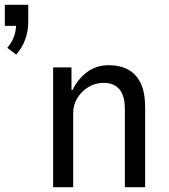

<svg xmlns="http://www.w3.org/2000/svg" viewBox="-102 -775 701 795"><path d="M-35 -549 -72 -577Q-54 -597 -44.5 -622.5Q-35 -648 -35 -680L-27 -668H-82V-755H15V-687Q15 -645 2 -610.5Q-11 -576 -35 -549ZM118 0V-496H194V-403H199Q218 -445 256.5 -475Q295 -505 349 -505Q394 -505 428 -487Q462 -469 480.5 -430.5Q499 -392 499 -329V0H415V-323Q415 -361 405 -384.5Q395 -408 375.5 -420Q356 -432 327 -432Q294 -432 265 -415Q236 -398 218.5 -369.5Q201 -341 201 -306V0Z"/></svg>

Font: Nunito Sans 7pt Condensed
Style: Regular
Weight: 400
Width: 3
Designer: Vernon Adams
Foundry: Vernon Adams
Version: Version 3.101;gftools[0.9.27]